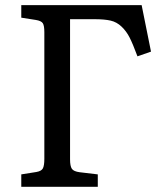

<svg xmlns="http://www.w3.org/2000/svg" viewBox="-20 -720 645 740"><path d="M62 0V-47.9L120.1 -57.1Q140.1 -60.5 145.5 -71.5Q150.9 -82.5 150.9 -107.9V-596.2Q150.9 -621.1 145 -630.4Q139.2 -639.6 118.2 -643.1L62 -651.9V-700.2H525.9L562 -521L509.8 -502.9Q492.2 -550.3 479.7 -575Q467.3 -599.6 448.5 -617.4Q429.7 -635.3 406.2 -640.6Q382.8 -646 344.2 -646H250V-106Q250 -79.6 257.1 -69.3Q264.2 -59.1 287.1 -56.2L356.9 -47.9V0Z"/></svg>

Font: Literata Book
Style: Regular
Weight: 400
Designer: Latin by Veronika Burian and Jose Scaglione. Greek by Irene Vlachou. Cyrillic by Vera Evstafieva
Foundry: TypeTogether
Version: Version 2.003;PS 002.003;hotconv 1.0.88;makeotf.lib2.5.64775